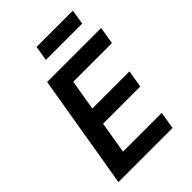

<svg xmlns="http://www.w3.org/2000/svg" viewBox="-253 -995 1106 1106"><g transform="rotate(-45 300.0 -442.0)"><path d="M481.5 0 498.9 -105.5H183.6L215.9 -300.4H518.8L536.6 -405.9H234L265.3 -592.7H580.6L598 -698.2H158L40.8 0ZM242.9 -793.3H538.7L553.6 -883.9H257.8Z"/></g></svg>

Font: Margiela Mono Italic SmBold It
Style: Regular
Weight: 600
Designer: Mike Abbink, Paul van der Laan, Pieter van Rosmalen
Foundry: Bold Monday
Version: Version 2.003 2021